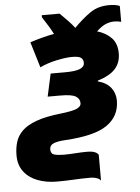

<svg xmlns="http://www.w3.org/2000/svg" viewBox="-100 -727 742 1014"><g transform="rotate(-5 271.5 -220.0)"><path d="M394 240.2Q391.1 231.9 375.5 225.6Q359.9 219.2 336.9 219.2Q293.9 219.2 250.2 221.7Q206.5 224.1 162.1 224.1Q106 224.1 60.3 206.8Q14.6 189.5 -12.2 154.5Q-39.1 119.6 -39.1 67.9Q-39.1 29.8 -29.3 -2.7Q-19.5 -35.2 6.8 -61Q33.2 -86.9 82.5 -105Q131.8 -123 210.9 -131.8Q272.5 -138.7 297.1 -148.9Q321.8 -159.2 321.8 -178.2Q321.8 -201.2 300.5 -214.1Q279.3 -227.1 220.2 -227.1H151.9L178.2 -347.2H252.9Q309.6 -347.2 333.7 -357.4Q357.9 -367.7 357.9 -388.2Q357.9 -405.3 346.4 -415Q335 -424.8 297.9 -424.8Q265.1 -424.8 216.1 -414.3Q167 -403.8 127 -384.8L85.9 -521Q116.2 -530.8 147.9 -539.3Q179.7 -547.9 213.9 -554.2Q205.1 -572.3 191.7 -594.2Q178.2 -616.2 158.2 -647V-658.2H252.9Q280.3 -631.3 296.9 -613.8Q313.5 -596.2 329.1 -576.2Q372.1 -620.1 414.6 -650.1Q457 -680.2 516.1 -680.2Q532.7 -680.2 546.9 -678.2Q561 -676.3 573.2 -670.9V-586.9Q564 -589.4 555.2 -590.6Q546.4 -591.8 535.2 -591.8Q514.2 -591.8 491.9 -582.8Q469.7 -573.7 441.9 -547.9Q488.3 -534.2 517.1 -504.4Q545.9 -474.6 545.9 -421.9Q545.9 -372.6 516.4 -340.1Q486.8 -307.6 422.9 -288.1V-284.2Q468.8 -272 491.5 -242.9Q514.2 -213.9 514.2 -174.8Q514.2 -92.3 447.3 -45.7Q380.4 1 224.1 9.8Q182.1 12.2 161.6 21.2Q141.1 30.3 141.1 51.8Q141.1 75.2 160.6 80.6Q180.2 85.9 210.9 85.9Q238.8 85.9 272 83.5Q305.2 81.1 333 81.1Q360.4 81.1 374.8 87.2Q389.2 93.3 394 103Z"/></g></svg>

Font: Open Sans ExtraBold
Style: Italic
Weight: 800
Italic angle: -12°
Designer: Monotype Design Team
Foundry: Monotype Imaging Inc.
Version: Version 3.000; ttfautohint (v1.8.4)